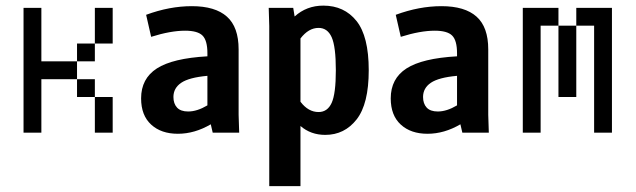

<svg xmlns="http://www.w3.org/2000/svg" viewBox="-20 -465 2228 673"><path d="M125 -250H250V-187.5H125V0H62.5V-437.5H125ZM312.5 -437.5H375V-312.5H312.5ZM250 -250V-312.5H312.5V-250ZM312.5 -125H250V-187.5H312.5ZM312.5 0V-125H375V0Z M725.6 0 718.8 -29.3Q662.1 3.9 603.5 3.9Q544.9 3.9 509.8 -28.3Q474.6 -60.5 474.6 -120.1Q474.6 -189.5 529.8 -225.1Q585 -260.7 707 -267.6V-278.3Q707 -323.2 689.9 -340.3Q672.9 -357.4 628.9 -357.4Q578.1 -357.4 509.8 -335.9L492.2 -413.1Q574.2 -443.4 652.3 -443.4Q734.4 -443.4 775.4 -406.7Q816.4 -370.1 816.4 -292V-62.5L818.4 0ZM639.6 -74.2Q670.9 -74.2 707 -95.7V-199.2Q642.6 -193.4 615.2 -174.8Q587.9 -156.2 587.9 -125Q587.9 -101.6 600.6 -87.9Q613.3 -74.2 639.6 -74.2Z M1272.5 -218.8Q1272.5 -100.6 1230 -46.4Q1187.5 7.8 1120.1 7.8Q1069.3 7.8 1033.2 -23.4V187.5H923.8V-374L921.9 -437.5H1007.8L1012.7 -407.2Q1054.7 -445.3 1113.3 -445.3Q1186.5 -445.3 1229.5 -391.6Q1272.5 -337.9 1272.5 -218.8ZM1157.2 -218.8Q1157.2 -301.8 1142.6 -334.5Q1127.9 -367.2 1096.7 -367.2Q1061.5 -367.2 1033.2 -330.1V-108.4Q1060.5 -72.3 1096.7 -72.3Q1127.9 -72.3 1142.6 -104.5Q1157.2 -136.7 1157.2 -218.8Z M1600.6 0 1593.8 -29.3Q1537.1 3.9 1478.5 3.9Q1419.9 3.9 1384.8 -28.3Q1349.6 -60.5 1349.6 -120.1Q1349.6 -189.5 1404.8 -225.1Q1460 -260.7 1582 -267.6V-278.3Q1582 -323.2 1564.9 -340.3Q1547.9 -357.4 1503.9 -357.4Q1453.1 -357.4 1384.8 -335.9L1367.2 -413.1Q1449.2 -443.4 1527.3 -443.4Q1609.4 -443.4 1650.4 -406.7Q1691.4 -370.1 1691.4 -292V-62.5L1693.4 0ZM1514.6 -74.2Q1545.9 -74.2 1582 -95.7V-199.2Q1517.6 -193.4 1490.2 -174.8Q1462.9 -156.2 1462.9 -125Q1462.9 -101.6 1475.6 -87.9Q1488.3 -74.2 1514.6 -74.2Z M1937.5 -437.5V-375H1875V0H1812.5V-437.5ZM2125 -437.5V0H2062.5V-375H2000V-437.5ZM1937.5 -375H2000V-125H1937.5Z"/></svg>

Font: Sudo
Style: Bold
Weight: 700
Monospace: yes
Designer: Jens Kutilek
Foundry: Jens Kutilek
Version: Version 0.040